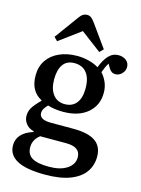

<svg xmlns="http://www.w3.org/2000/svg" viewBox="-146 -866 868 1178"><g transform="rotate(15 288.0 -277.0)"><path d="M120 -580 98 -602 211 -757Q222 -772 233 -778Q244 -784 257 -784Q271 -784 281.5 -777Q292 -770 306 -751L410 -606L387 -583L257 -681ZM260 230Q139 230 81.5 198.5Q24 167 24 106Q24 28 125 -5V-9Q92 -17 74.5 -40Q57 -63 57 -90Q57 -118 71 -141.5Q85 -165 122 -202V-205Q47 -244 47 -343Q47 -400 74.5 -440.5Q102 -481 151.5 -503Q201 -525 265 -525Q301 -525 337 -516Q373 -507 401 -490Q419 -539 445 -567Q471 -595 507 -595Q536 -595 556 -579.5Q576 -564 576 -537Q576 -514 558.5 -495.5Q541 -477 517 -477Q490 -477 474 -506L461 -529Q452 -515 445.5 -500.5Q439 -486 432 -467Q453 -444 466 -414Q479 -384 479 -348Q479 -268 422 -219.5Q365 -171 266 -171Q237 -171 211.5 -175Q186 -179 169 -185Q152 -167 145.5 -155Q139 -143 139 -130Q139 -87 213 -87H356Q450 -87 495.5 -55.5Q541 -24 541 42Q541 96 511.5 138.5Q482 181 419.5 205.5Q357 230 260 230ZM264 -219Q312 -219 338 -251.5Q364 -284 364 -345Q364 -410 336.5 -444Q309 -478 259 -478Q211 -478 187 -444.5Q163 -411 163 -349Q163 -289 190 -254Q217 -219 264 -219ZM270 177Q342 177 384.5 149Q427 121 427 76Q427 10 336 10H171Q129 42 129 90Q129 136 163 156.5Q197 177 270 177Z"/></g></svg>

Font: Literata 36pt Medium
Style: Regular
Weight: 500
Designer: Latin by Veronika Burian and Jose Scaglione. Greek by Irene Vlachou. Cyrillic by Vera Evstafieva.
Foundry: TypeTogether
Version: Version 3.002